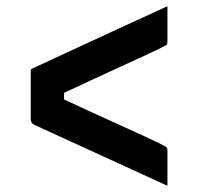

<svg xmlns="http://www.w3.org/2000/svg" viewBox="-20 -609 640 618"><path d="M79 -386Q144 -416 218 -450.5Q292 -485 369.5 -520.5Q447 -556 519 -589V-477Q519 -470 517.5 -466.5Q516 -463 508 -460Q487 -449 450 -432Q413 -415 367 -394Q321 -373 274 -351Q227 -329 186 -310V-289Q228 -269 275.5 -247.5Q323 -226 368 -205.5Q413 -185 450 -168Q487 -151 508 -140Q516 -136 517.5 -133Q519 -130 519 -123V-11L93 -206Q79 -212 79 -225Z"/></svg>

Font: Recursive Mn Lnr St SmB
Style: Regular
Weight: 600
Monospace: yes
Version: Version 1.079;hotconv 1.0.112;makeotfexe 2.5.65598; ttfautoh